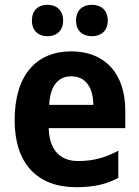

<svg xmlns="http://www.w3.org/2000/svg" viewBox="-20 -770 580 800"><path d="M113 -684C113 -641 141 -619 178 -619C214 -619 243 -641 243 -684C243 -729 214 -750 178 -750C141 -750 113 -729 113 -684ZM297 -684C297 -641 325 -619 363 -619C400 -619 429 -641 429 -684C429 -729 400 -750 363 -750C325 -750 297 -729 297 -684ZM277 -556C132 -556 41 -458 41 -269C41 -87 137 10 297 10C370 10 423 -2 473 -29V-142C417 -112 367 -99 305 -99C229 -99 185 -147 183 -236H502V-309C502 -464 417 -556 277 -556ZM277 -452C339 -452 368 -403 369 -333H185C189 -417 226 -452 277 -452Z"/></svg>

Font: Noto Sans Kannada SemiCondensed
Style: Bold
Weight: 700
Width: 4
Designer: Jelle Bosma - Monotype Design Team
Foundry: Monotype Imaging Inc.
Version: Version 2.005